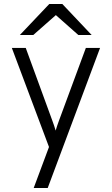

<svg xmlns="http://www.w3.org/2000/svg" viewBox="-20 -752 562 966"><path d="M149.5 194 226.5 -12.5 39.5 -511H109.5L243.5 -144.5Q248.5 -131.5 252.2 -120Q256 -108.5 260 -95Q264 -108.5 267.8 -120Q271.5 -131.5 276.5 -144.5L412 -511H483.5L220 194ZM80 -576 228 -732H293.5L441 -576H374L261 -676L147.5 -576Z"/></svg>

Font: Overpass Light
Style: Regular
Weight: 300
Designer: Delve Withrington, Dave Bailey, Thomas Jockin
Foundry: Delve Fonts LLC
Version: Version 4.000; ttfautohint (v1.8.3)